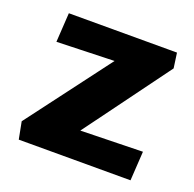

<svg xmlns="http://www.w3.org/2000/svg" viewBox="-85 -511 606 599"><g transform="rotate(20 218.0 -212.0)"><path d="M24 -57 272 -386 335 -336 41 -327 47 -424H406L413 -374L163 -34L110 -90L412 -97L406 0H35Z"/></g></svg>

Font: Ysabeau ExtraBold
Style: Regular
Weight: 800
Designer: Christian Thalmann (Catharsis Fonts)
Version: Version 2.002